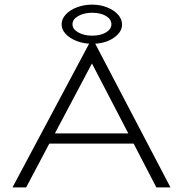

<svg xmlns="http://www.w3.org/2000/svg" viewBox="-20 -809 790 829"><path d="M655 0 557 -189H193L93 0H34L372 -634H384L716 0ZM377 -535 217 -233H534ZM378 -620Q342 -620 312 -631.5Q282 -643 264 -662Q246 -681 246 -704Q246 -727 264 -746.5Q282 -766 312.5 -777.5Q343 -789 378 -789Q412 -789 441.5 -777.5Q471 -766 489 -746.5Q507 -727 507 -703Q507 -670 470 -645Q433 -620 378 -620ZM378 -655Q414 -655 437.5 -669Q461 -683 461 -704Q461 -726 437.5 -740Q414 -754 378 -754Q343 -754 318 -740Q293 -726 293 -704Q293 -683 318 -669Q343 -655 378 -655Z"/></svg>

Font: Inconsolata ExtraExpanded Light
Style: Regular
Weight: 300
Width: 8
Monospace: yes
Designer: Raph Levien, Cyreal, Brenton Simpson
Foundry: Raph Levien, Cyreal, Google
Version: Version 3.001; ttfautohint (v1.8.2.53-6de2)